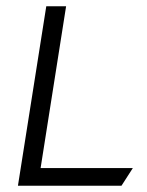

<svg xmlns="http://www.w3.org/2000/svg" viewBox="-20 -595 468 610"><path d="M366 -5 402 -61H109L190 -575H127L37 -5Z"/></svg>

Font: Charger Pro
Style: LitNarObl
Weight: 300
Designer: Jasper
Foundry: Cannot Into Space Fonts
Version: Version 1.09